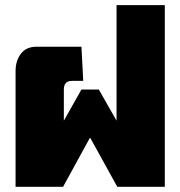

<svg xmlns="http://www.w3.org/2000/svg" viewBox="-20 -720 695 740"><path d="M40 0V-445.8Q40 -486.3 60.8 -513.2Q81.5 -540 121.1 -540H293.9L300.8 -408.2H256.8Q226.1 -408.2 226.1 -375V-254.9L293.9 -375H360.8L429.2 -254.9V-700.2H615.2V0H432.1L327.1 -189.9L223.1 0Z"/></svg>

Font: Kanit ExtraBold
Style: Regular
Weight: 800
Designer: Katatrad Team
Foundry: CadsonDemak
Version: Version 1.000;PS 001.000;hotconv 1.0.88;makeotf.lib2.5.64775